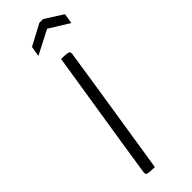

<svg xmlns="http://www.w3.org/2000/svg" viewBox="-303 -948 969 969"><g transform="rotate(-45 181.5 -463.5)"><path d="M133 0Q85 0 81 -8Q79 -12 79 -20Q79 -28 189 -720H194Q241 -720 245 -712Q247 -708 247 -700Q247 -692 138 0ZM354 -812 247 -878 119 -812 128 -867 241 -927H267L363 -866Z"/></g></svg>

Font: Economica
Style: Italic
Weight: 400
Designer: Vicente Lamonaca
Foundry: Vicente Lamonaca
Version: Version 1.100